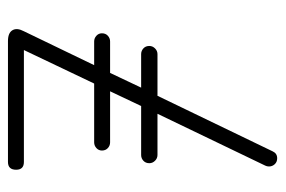

<svg xmlns="http://www.w3.org/2000/svg" viewBox="-134 -564 699 470"><g transform="rotate(-90 215.0 -329.5)"><path d="M79 -11Q74 0 62 0Q53 0 47.5 -6Q42 -12 42 -20Q42 -25 44 -29L171 -293H70Q62 -293 56 -299Q50 -305 50 -313Q50 -322 56 -327.5Q62 -333 70 -333H190L226 -409H101Q93 -409 87 -414.5Q81 -420 81 -429Q81 -437 87 -442.5Q93 -448 101 -448H245L327 -620H53Q34 -620 34 -639Q34 -659 53 -659H349Q369 -659 375.5 -648Q382 -637 373 -620L290 -448H348Q356 -448 362 -442.5Q368 -437 368 -429Q368 -420 362 -414.5Q356 -409 348 -409H271L235 -333H317Q325 -333 331 -327.5Q337 -322 337 -313Q337 -305 331 -299Q325 -293 317 -293H215Z"/></g></svg>

Font: Libertine Sup Light
Style: Regular
Weight: 300
Designer: Bastien Sozeau
Foundry: NBR — Bastien Sozeau
Version: Version 2.003; ttfautohint (v1.8.4.7-5d5b);gftools[0.9.33]